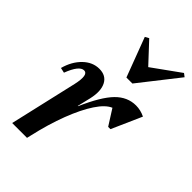

<svg xmlns="http://www.w3.org/2000/svg" viewBox="-232 -865 952 952"><g transform="rotate(45 244.5 -389.0)"><path d="M45 0 127 -356Q145 -437 113 -437Q80 -437 50 -358L23 -364Q39 -423 76.5 -459.5Q114 -496 161 -496Q208 -496 227 -459.5Q246 -423 232 -361L215 -290H217Q266 -402 312 -449Q358 -496 418 -496Q450 -496 481 -481L411 -323H395L343 -405Q309 -391 274.5 -339Q240 -287 208.5 -205Q177 -123 153 -17L149 0ZM286 -560 208 -767 228 -778 326 -673 472 -778 489 -765 328 -560Z"/></g></svg>

Font: Platypi
Style: Italic
Weight: 400
Italic angle: -13°
Designer: David Sargent
Foundry: Bolt Cutter Type
Version: Version 1.200; ttfautohint (v1.8.4.7-5d5b)